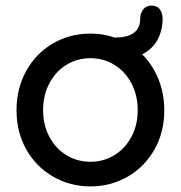

<svg xmlns="http://www.w3.org/2000/svg" viewBox="-20 -656 646 686"><path d="M567 -262Q567 -184 532 -122Q497 -60 436.5 -25Q376 10 303 10Q230 10 169.5 -25Q109 -60 74 -122Q39 -184 39 -262Q39 -340 74 -403Q109 -466 169.5 -501Q230 -536 303 -536Q350 -536 392 -521V-522Q481 -522 481 -590Q481 -608 491.5 -622Q502 -636 521 -636Q542 -636 551.5 -622Q561 -608 561 -590Q561 -547 542.5 -513.5Q524 -480 488 -462Q525 -425 546 -373.5Q567 -322 567 -262ZM472 -262Q472 -316 449.5 -358.5Q427 -401 388.5 -424.5Q350 -448 303 -448Q256 -448 217.5 -424.5Q179 -401 156.5 -358.5Q134 -316 134 -262Q134 -209 156.5 -167Q179 -125 217.5 -101.5Q256 -78 303 -78Q350 -78 388.5 -101.5Q427 -125 449.5 -167Q472 -209 472 -262Z"/></svg>

Font: Quicksand Medium
Style: Regular
Weight: 500
Designer: Andrew Paglinawan
Foundry: Andrew Paglinawan
Version: Version 3.000